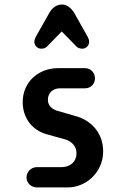

<svg xmlns="http://www.w3.org/2000/svg" viewBox="-20 -818 540 838"><path d="M95.7 -43.9C95.7 -19.5 116.2 0 140.1 0H275.9C355.5 0 430.2 -65.9 430.2 -157.2C430.2 -234.9 381.8 -288.1 319.3 -308.6L223.6 -336.4C206.1 -344.2 189 -356.9 189 -382.8C189 -410.2 209 -432.6 241.7 -432.6H351.6C376 -432.6 394.5 -451.7 394.5 -476.1C394.5 -500.5 376 -520.5 351.6 -520.5H232.4C149.9 -520.5 79.1 -461.9 79.1 -372.1C79.1 -304.2 119.1 -252 178.7 -233.4L266.6 -209C293 -200.7 314 -179.2 314 -148.9C314 -113.3 287.6 -88.4 248 -88.4H140.1C116.2 -88.4 95.7 -67.9 95.7 -43.9ZM304.2 -761.2C291.5 -782.7 272.5 -798.3 250 -798.3C226.6 -798.3 207 -783.2 194.8 -761.2L136.2 -657.2C132.3 -649.9 129.9 -642.1 129.9 -635.3C129.9 -620.6 142.1 -605.5 159.7 -605.5C168.9 -605.5 178.7 -607.9 185.5 -615.2L249.5 -680.7L313.5 -615.2C320.3 -608.4 330.1 -605.5 339.4 -605.5C356.9 -605.5 369.1 -620.6 369.1 -635.3C369.1 -642.6 366.7 -649.9 362.8 -657.2Z"/></svg>

Font: Supermercado One
Style: Regular
Weight: 400
Designer: James Grieshaber
Foundry: James Grieshaber
Version: Version 1.002